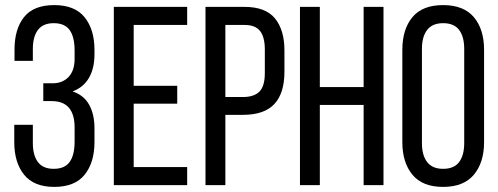

<svg xmlns="http://www.w3.org/2000/svg" viewBox="-20 -727 1955 754"><path d="M193 -707C139 -707 99.5 -691.3 74.5 -660C49.5 -628.7 37 -586 37 -532V-488H109V-535C109 -567 115.7 -591.8 129 -609.5C142.3 -627.2 163 -636 191 -636C219.7 -636 240.5 -627 253.5 -609C266.5 -591 273 -564 273 -528V-496C273 -465.3 265.2 -441.7 249.5 -425C233.8 -408.3 213 -400 187 -400H150V-330H183C243 -330 273 -295.3 273 -226V-171C273 -135.7 266.5 -109 253.5 -91C240.5 -73 219.7 -64 191 -64C163 -64 142.3 -72.8 129 -90.5C115.7 -108.2 109 -133 109 -165V-237H36V-169C36 -115.7 48.8 -73 74.5 -41C100.2 -9 139.7 7 193 7C247 7 286.8 -9 312.5 -41C338.2 -73 351 -115.7 351 -169V-224C351 -259.3 344.2 -289.7 330.5 -315C316.8 -340.3 295 -358 265 -368C293.7 -378.7 315.2 -396.5 329.5 -421.5C343.8 -446.5 351 -477 351 -513V-531C351 -584.3 338.2 -627 312.5 -659C286.8 -691 247 -707 193 -707Z M676 -390H505V-629H715V-700H427V0H715V-71H505V-320H676Z M940 -700H787V0H865V-276H934C990 -276 1031.2 -290.2 1057.5 -318.5C1083.8 -346.8 1097 -389 1097 -445V-529C1097 -582.3 1084.7 -624.2 1060 -654.5C1035.3 -684.8 995.3 -700 940 -700ZM934 -346H865V-629H940C968.7 -629 989.2 -621 1001.5 -605C1013.8 -589 1020 -565 1020 -533V-440C1020 -406 1013 -381.8 999 -367.5C985 -353.2 963.3 -346 934 -346Z M1236 -315H1408V0H1486V-700H1408V-385H1236V-700H1158V0H1236Z M1560 -531V-169C1560 -115.7 1573.2 -73 1599.5 -41C1625.8 -9 1666 7 1720 7C1774 7 1814.3 -9 1841 -41C1867.7 -73 1881 -115.7 1881 -169V-531C1881 -585 1867.7 -627.8 1841 -659.5C1814.3 -691.2 1774 -707 1720 -707C1666 -707 1625.8 -691.2 1599.5 -659.5C1573.2 -627.8 1560 -585 1560 -531ZM1637 -165V-535C1637 -567 1643.8 -591.8 1657.5 -609.5C1671.2 -627.2 1692 -636 1720 -636C1748.7 -636 1769.7 -627.2 1783 -609.5C1796.3 -591.8 1803 -567 1803 -535V-165C1803 -133 1796.3 -108.2 1783 -90.5C1769.7 -72.8 1748.7 -64 1720 -64C1692 -64 1671.2 -72.8 1657.5 -90.5C1643.8 -108.2 1637 -133 1637 -165Z"/></svg>

Font: Bebas Neue Regular two
Style: Regular2
Weight: 400
Designer: Ryoichi Tsunekawa & LGV (GE)
Foundry: Free Software Foundation, Inc.
Version: Version 1.003 August 13, 2016